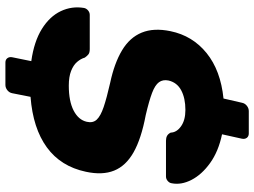

<svg xmlns="http://www.w3.org/2000/svg" viewBox="-135 -705 940 710"><g transform="rotate(90 335.0 -350.0)"><path d="M211.2 100Q200.6 100 195.2 92.8Q189.7 85.5 191.7 74.9L206.1 4.3Q133.5 -5.9 87.1 -34.8Q40.8 -63.7 21.3 -104.7Q1.9 -145.7 9.4 -190.6Q11 -199.2 18.5 -205.6Q26 -211.9 35 -211.9H161.2Q175 -211.9 181.2 -206.8Q187.4 -201.7 193 -193.7Q197.2 -178.9 209 -165.1Q220.7 -151.4 242.4 -142.9Q264 -134.4 296.5 -134.4Q354.5 -134.4 389.1 -152.4Q423.6 -170.4 430.4 -201Q435.6 -223.5 422.4 -237.7Q409.3 -251.9 375.9 -263.3Q342.5 -274.6 286.2 -287.4Q213.4 -302.9 166.1 -331.3Q118.8 -359.6 100.6 -404.1Q82.4 -448.6 95.3 -510.5Q112.1 -592.1 176.3 -644Q240.5 -695.9 344.3 -706.5L360 -774.9Q362 -785.5 371.1 -792.8Q380.1 -800 390.8 -800H473.5Q484.1 -800 489.6 -792.8Q495 -785.5 493 -774.9L476.6 -701.1Q539.7 -687.9 582.7 -657.1Q625.6 -626.3 645.2 -588.1Q664.7 -550 657.7 -515Q656.7 -506.8 649.3 -500.3Q641.9 -493.8 632.7 -493.8H500.3Q489.6 -493.8 482.3 -497.8Q475 -501.8 470.4 -511.3Q469.8 -533.1 447.1 -549.4Q424.4 -565.6 386.5 -565.6Q343.1 -565.6 314 -550.1Q284.9 -534.5 277.7 -503.1Q273.5 -482.5 284 -467.9Q294.5 -453.4 323.7 -442.3Q353 -431.2 405.6 -418.9Q493.1 -402.4 543.3 -373.9Q593.5 -345.4 610.9 -302Q628.4 -258.6 615.1 -197.4Q595.5 -104.7 525 -53.3Q454.5 -1.9 338.1 7.1L324.7 74.9Q322.7 85.5 313.7 92.8Q304.6 100 294 100Z"/></g></svg>

Font: Rubik Light
Style: Italic
Weight: 300
Italic angle: -12°
Designer: Hubert and Fischer
Foundry: Hubert and Fischer
Version: Version 2.300;gftools[0.9.30]